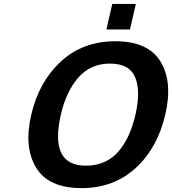

<svg xmlns="http://www.w3.org/2000/svg" viewBox="-20 -945 877 978"><path d="M642.1 -794.9H522L551.8 -924.8H671.9ZM821.8 -360.8Q782.7 -192.4 672.9 -90.8Q560.5 13.2 395 13.2Q227.5 13.2 164.1 -90.8Q100.6 -195.3 139.2 -360.8Q178.2 -527.8 289.1 -630.9Q401.4 -734.9 567.9 -734.9Q734.4 -734.9 797.9 -630.9Q860.8 -527.8 821.8 -360.8ZM669.9 -360.8Q697.3 -480.5 668.9 -549.8Q640.1 -621.1 540 -621.1Q441.4 -621.1 378.9 -549.8Q316.9 -479 290 -360.8Q230 -99.6 419.9 -101.1Q472.2 -101.1 514.6 -121.1Q557.1 -141.1 586.9 -177.5Q616.7 -213.9 636.7 -259Q656.7 -304.2 669.9 -360.8Z"/></svg>

Font: Perun
Style: Bold Italic
Weight: 700
Italic angle: -12°
Foundry: Copyright (c) Stefan Peev, Context Ltd, 2016
Version: Version 001.000